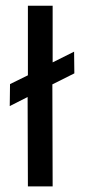

<svg xmlns="http://www.w3.org/2000/svg" viewBox="-20 -662 321 682"><path d="M166 -362.3 167 0H79.1L78.1 -317.4L14.6 -285.2L15.6 -363.3L79.1 -394.5V-641.6H167V-440.4L243.2 -478.5L244.1 -401.4Z"/></svg>

Font: Puritan
Style: Regular
Weight: 400
Version: 2.0a